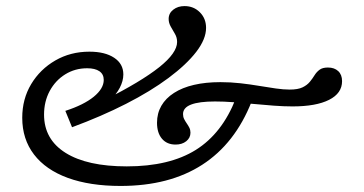

<svg xmlns="http://www.w3.org/2000/svg" viewBox="-20 -594 1185 625"><path d="M372.6 11.3Q272.6 11.3 200.8 -14.9Q129 -41.1 90.7 -91.1Q52.4 -141.1 52.4 -210.5Q52.4 -271.8 81.5 -320.2Q110.5 -368.5 160.1 -397.2Q209.7 -425.8 271 -425.8Q321.8 -425.8 351.6 -406Q381.5 -386.3 381.5 -351.6Q381.5 -330.6 369.8 -308.1Q358.1 -285.5 334.7 -264.5L319.4 -267.7Q379.8 -298.4 424.2 -325Q468.5 -351.6 498 -375Q527.4 -398.4 541.9 -419Q556.5 -439.5 556.5 -457.3Q556.5 -471.8 549.6 -483.5Q542.7 -495.2 535.9 -507.3Q529 -519.4 529 -532.3Q529 -550.8 544 -562.5Q558.9 -574.2 580.6 -574.2Q610.5 -574.2 630.6 -554Q650.8 -533.9 650.8 -503.2Q650.8 -466.9 619 -425.4Q587.1 -383.9 528.6 -340.3Q470.2 -296.8 390.3 -256Q310.5 -215.3 214.5 -179.8L192.7 -233.1Q252.4 -252.4 285.1 -279Q317.7 -305.6 317.7 -333.9Q317.7 -352.4 303.6 -362.1Q289.5 -371.8 263.7 -371.8Q224.2 -371.8 192.3 -352Q160.5 -332.3 141.9 -298Q123.4 -263.7 123.4 -221Q123.4 -140.3 193.5 -96.4Q263.7 -52.4 392.7 -52.4Q531.5 -52.4 617.3 -106Q703.2 -159.7 747.6 -273.4L799.2 -263.7Q745.2 -126.6 638.3 -57.7Q531.5 11.3 372.6 11.3ZM551.6 -123.4Q523.4 -123.4 507.3 -142.3Q491.1 -161.3 491.1 -194.4Q491.1 -225 505.2 -249.6Q519.4 -274.2 546.4 -291.5Q573.4 -308.9 611.3 -317.7Q649.2 -326.6 697.6 -326.6Q730.6 -326.6 762.5 -323Q794.4 -319.4 823.4 -314.5Q852.4 -309.7 877.8 -306Q903.2 -302.4 922.6 -302.4Q950 -302.4 964.9 -309.7Q979.8 -316.9 988.7 -327.8Q997.6 -338.7 1004 -349.2Q1010.5 -359.7 1020.2 -366.9Q1029.8 -374.2 1047.6 -374.2Q1068.5 -374.2 1081 -362.5Q1093.5 -350.8 1093.5 -329.8Q1093.5 -290.3 1051.2 -269Q1008.9 -247.6 932.3 -247.6Q904 -247.6 871.8 -250Q839.5 -252.4 806 -255.6Q772.6 -258.9 740.3 -261.3Q708.1 -263.7 679.8 -263.7Q628.2 -263.7 602 -253.6Q575.8 -243.5 575.8 -222.6Q575.8 -213.7 579.4 -206.5Q583.1 -199.2 587.9 -192.3Q592.7 -185.5 596.4 -178.2Q600 -171 600 -162.1Q600 -145.2 586.3 -134.3Q572.6 -123.4 551.6 -123.4Z"/></svg>

Font: Playfair 5pt SemiExpanded Light
Style: Regular
Weight: 300
Width: 6
Designer: Claus Eggers Sørensen
Foundry: Claus Eggers Sørensen
Version: Version 2.203